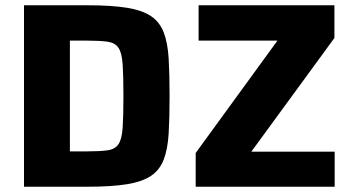

<svg xmlns="http://www.w3.org/2000/svg" viewBox="-20 -708 1333 728"><path d="M71 0V-688H312Q403 -688 461.5 -678.5Q520 -669 553 -646.5Q586 -624 601 -584.5Q616 -545 619.5 -486Q623 -427 623 -344Q623 -261 619.5 -202Q616 -143 601 -103.5Q586 -64 553 -41.5Q520 -19 461.5 -9.5Q403 0 312 0ZM245 -134H308Q359 -134 387.5 -138Q416 -142 429 -161Q442 -180 445 -223Q448 -266 448 -344Q448 -421 445 -464.5Q442 -508 429 -527Q416 -546 387.5 -550Q359 -554 308 -554H245ZM722 0V-128L1032 -554H733V-688H1248V-564L933 -133H1249V0Z"/></svg>

Font: Saira
Style: Bold
Weight: 700
Designer: Hector Gatti with collaboration of the Omnibus-Type team
Foundry: Omnibus-Type
Version: Version 1.100; ttfautohint (v1.8.3)